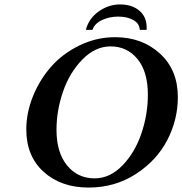

<svg xmlns="http://www.w3.org/2000/svg" viewBox="-20 -824 813 856"><path d="M473.1 -617.2Q404.3 -617.2 347.2 -558.6Q290 -500 261 -415.5Q231.9 -331.1 231.9 -245.1Q231.9 -144 279.1 -86.4Q326.2 -28.8 401.9 -28.8Q469.7 -28.8 525.4 -85.9Q581.1 -143.1 610.1 -228Q639.2 -313 639.2 -401.9Q639.2 -504.9 592.8 -561Q546.4 -617.2 473.1 -617.2ZM375 12.2Q252 12.2 174.6 -57.9Q97.2 -127.9 97.2 -247.1Q97.2 -320.3 126.5 -393.6Q155.8 -466.8 206.8 -525.4Q257.8 -584 333.5 -621.1Q409.2 -658.2 493.2 -658.2Q613.3 -658.2 693.1 -585.2Q772.9 -512.2 772.9 -391.1Q772.9 -290 725.6 -199Q678.2 -107.9 585.2 -47.9Q492.2 12.2 375 12.2ZM362.8 -690.9Q376 -741.7 419.9 -772.9Q463.9 -804.2 515.1 -804.2Q568.4 -804.2 601.1 -776.6Q633.8 -749 633.8 -702.1V-690.9H603Q602.1 -718.8 575 -734.4Q547.9 -750 506.8 -750Q467.8 -750 434.8 -734.6Q401.9 -719.2 392.1 -690.9Z"/></svg>

Font: Linux Libertine
Style: Semibold Italic
Weight: 600
Italic angle: -11.5°
Designer: Philipp H. Poll
Foundry: Philipp H. Poll
Version: Version 5.1.2 ; ttfautohint (v0.9)